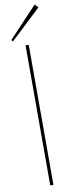

<svg xmlns="http://www.w3.org/2000/svg" viewBox="-114 -1101 433 1134"><g transform="rotate(-10 102.0 -534.0)"><path d="M108.9 -839.8V0H89.8V-839.8ZM184.1 -1067.9 204.1 -1047.9 21 -876 12.2 -884.8Z"/></g></svg>

Font: Sinkin Sans 100 Thin
Style: Regular
Weight: 100
Designer: Keith Bates
Foundry: K-Type
Version: Sinkin Sans (version 1.0)  by Keith Bates   •   © 2014   www